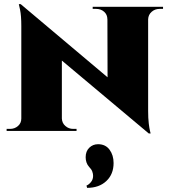

<svg xmlns="http://www.w3.org/2000/svg" viewBox="-20 -633 819 928"><path d="M80 -613 688 -101 699 12 91 -498ZM86 -60V0H12V-10Q12 -10 20 -10Q28 -10 28 -10Q51 -10 67 -24Q83 -38 83 -60ZM279 -60Q280 -38 296 -24Q312 -10 334 -10Q334 -10 342 -10Q350 -10 350 -10V0H277V-60ZM80 -613 279 -402V0H83V-507Q83 -558 77 -585.5Q71 -613 71 -613ZM696 -600V-97Q696 -61 699 -36.5Q702 -12 705 0Q708 12 708 12H699L500 -216L499 -600ZM694 -540V-600H768V-590Q768 -590 759.5 -590Q751 -590 751 -590Q729 -590 713 -576Q697 -562 696 -540ZM499 -540Q499 -562 483.5 -576Q468 -590 445 -590Q445 -590 436.5 -590Q428 -590 428 -590V-600H502V-540ZM394 127Q394 98 411.5 81Q429 64 454 64Q490 64 509.5 90.5Q529 117 529 155Q529 209 494 242Q459 275 401 275L398 264Q410 259 420 246.5Q430 234 430 217Q430 207 426 196Q422 185 411 174Q402 164 398 152Q394 140 394 127Z"/></svg>

Font: Cinzel Black
Style: Regular
Weight: 900
Designer: Natanael Gama
Version: Version 2.000